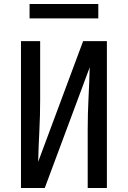

<svg xmlns="http://www.w3.org/2000/svg" viewBox="-20 -941 640 961"><path d="M85 0V-735H181V-441Q181 -363 177 -286Q173 -209 171 -131L396 -735H515V0H419V-294Q419 -372 423 -449Q427 -526 429 -604L204 0ZM128 -849V-921H472V-849Z"/></svg>

Font: Iosevka Fixed Medium Extended
Style: Regular
Weight: 500
Width: 7
Monospace: yes
Designer: Belleve Invis
Foundry: Belleve Invis
Version: Version 24.1.1; ttfautohint (v1.8.4)